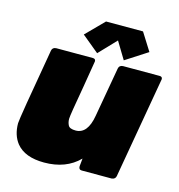

<svg xmlns="http://www.w3.org/2000/svg" viewBox="-109 -826 870 933"><g transform="rotate(15 326.0 -360.0)"><path d="M196 10Q99 10 56 -43Q25 -82 25 -142Q25 -164 88 -524Q91 -541 110 -542H294Q308 -542 308 -529L286 -396Q259 -244 259 -227Q259 -209 266.5 -194.5Q274 -180 304 -180Q364 -180 380 -274L424 -524Q427 -541 446 -542H630Q644 -542 644 -529L555 -18Q552 -2 534 0H383Q368 0 368 -17L372 -57Q306 10 196 10ZM442 -570 390 -656 308 -570 222 -641 310 -730H496L552 -641Z"/></g></svg>

Font: YamahaIndonesia935. App Black
Style: Italic
Weight: 900
Italic angle: -10°
Designer: Dalton Maag Ltd
Foundry: Dalton Maag Ltd
Version: Version 1.002; January 01, 2024; Regular/Italic